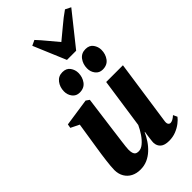

<svg xmlns="http://www.w3.org/2000/svg" viewBox="-312 -1107 1196 1196"><g transform="rotate(-45 286.5 -508.5)"><path d="M158.5 11.5Q124.5 11.5 98.2 -2Q72 -15.5 56.8 -40.8Q41.5 -66 41 -101.5Q41 -117.5 43 -138.2Q45 -159 47.8 -182.5Q50.5 -206 54 -229Q57.5 -252 60.5 -272L89 -454.5L33 -482L37.5 -508L220.5 -535L242.5 -519.5L211.5 -285.5Q209 -264.5 205.8 -241.2Q202.5 -218 199.8 -195.8Q197 -173.5 195 -156.2Q193 -139 193 -130Q193 -112 196.5 -100.2Q200 -88.5 208.2 -82.8Q216.5 -77 231 -77Q252.5 -77 273.8 -94.8Q295 -112.5 313.5 -139.8Q332 -167 345 -195.5L393 -526H540.5L478 -94.5Q476 -77.5 481.8 -69.8Q487.5 -62 496.5 -62Q505.5 -62 516.8 -67.8Q528 -73.5 541.5 -86L554 -59Q543 -44 522 -27.8Q501 -11.5 472.8 -0.2Q444.5 11 411.5 11Q372.5 11 353.8 -5.2Q335 -21.5 333.5 -49Q333.5 -53.5 334.2 -63Q335 -72.5 336.8 -85Q338.5 -97.5 340.2 -110.8Q342 -124 344 -135.5L342 -136Q329.5 -108.5 312 -82.2Q294.5 -56 271.5 -34.8Q248.5 -13.5 220.5 -1Q192.5 11.5 158.5 11.5ZM230 -595.5Q200 -595.5 182.5 -618.2Q165 -641 165.5 -670.5Q166 -708 186.8 -735.2Q207.5 -762.5 243.5 -762.5Q278 -762.5 294.5 -739.2Q311 -716 311 -688.5Q311 -651.5 290.5 -623.5Q270 -595.5 230 -595.5ZM433 -595.5Q403 -595.5 385.5 -618.2Q368 -641 368.5 -670.5Q369 -708 389.5 -735.2Q410 -762.5 446.5 -762.5Q481 -762.5 497.5 -739.2Q514 -716 514 -688.5Q514 -651.5 493.5 -623.5Q473 -595.5 433 -595.5ZM317.5 -796 227 -1011 262 -1027.5Q289 -999 316.5 -965.2Q344 -931.5 371.5 -899.5Q412 -932 450.8 -965.2Q489.5 -998.5 531.5 -1027.5L568.5 -1009L398.5 -796Z"/></g></svg>

Font: Merriweather 96pt ExtraBold
Style: Italic
Weight: 800
Italic angle: -7.8°
Version: Version 2.101